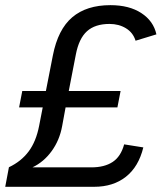

<svg xmlns="http://www.w3.org/2000/svg" viewBox="-26 -718 621 738"><path d="M524.9 -151.4Q506.8 -77.1 458 -38.6Q409.2 0 335.9 0H-5.9L8.3 -75.2Q55.7 -97.7 84.2 -136Q112.8 -174.3 124.5 -234.9L138.2 -305.2H47.4L59.6 -368.2H150.4L177.2 -504.9Q196.8 -605 251.7 -651.6Q306.6 -698.2 398.4 -698.2Q470.7 -698.2 517.3 -667.7Q564 -637.2 575.2 -585.9L495.1 -561.5Q485.4 -592.8 458 -609.4Q430.7 -626 395 -626Q339.4 -626 308.3 -597.9Q277.3 -569.8 265.6 -508.8L238.3 -368.2H437.5L425.3 -305.2H226.1L212.9 -233.4Q203.1 -179.2 172.6 -137.2Q142.1 -95.2 98.6 -74.7H325.2Q375.5 -74.7 407 -95.5Q438.5 -116.2 451.2 -163.1Z"/></svg>

Font: Arimo
Style: Italic
Weight: 400
Italic angle: -12°
Designer: Steve Matteson
Foundry: Monotype Imaging Inc.
Version: Version 1.33